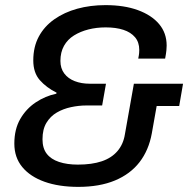

<svg xmlns="http://www.w3.org/2000/svg" viewBox="-20 -718 750 750"><path d="M286 12Q210 12 154 -8Q98 -28 67 -65.5Q36 -103 36 -157Q36 -213 59 -253Q82 -293 119.5 -318Q157 -343 200 -352L201 -356Q161 -376 135.5 -405Q110 -434 110 -482Q110 -535 131.5 -575Q153 -615 192 -642.5Q231 -670 282 -684Q333 -698 392 -698Q465 -698 518.5 -678.5Q572 -659 601.5 -624Q631 -589 631 -540Q631 -533 630 -521.5Q629 -510 625 -489H520Q523 -504 523.5 -511Q524 -518 524 -523Q524 -553 507.5 -572.5Q491 -592 462 -601.5Q433 -611 393 -611Q357 -611 325.5 -603Q294 -595 269 -579.5Q244 -564 230 -539Q216 -514 216 -480Q216 -451 231 -431Q246 -411 272 -401Q298 -391 330 -391H394L379 -306H317Q288 -306 257.5 -299.5Q227 -293 202 -278.5Q177 -264 161.5 -238.5Q146 -213 146 -174Q146 -139 162.5 -117.5Q179 -96 210.5 -85.5Q242 -75 284 -75Q339 -75 377.5 -88Q416 -101 439 -128Q462 -155 468 -194L503 -391H695L680 -304H592L573 -197Q561 -131 525 -84.5Q489 -38 429 -13Q369 12 286 12Z"/></svg>

Font: Archivo SemiBold Medium
Style: Italic
Weight: 500
Italic angle: -10°
Version: Version 2.001